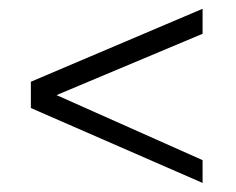

<svg xmlns="http://www.w3.org/2000/svg" viewBox="-20 -503 527 428"><path d="M431.6 -95.2 48.8 -262.2V-320.8L431.6 -483.4V-427.7L106 -291L431.6 -146Z"/></svg>

Font: SaysetthaMai
Style: Regular
Weight: 400
Designer: John M. Durdin
Foundry: Lao Script for Windows
Version: Version 1.101